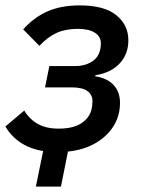

<svg xmlns="http://www.w3.org/2000/svg" viewBox="-24 -552 533 712"><path d="M109 140 136 8Q87 0 52 -23.5Q17 -47 -4 -83L66 -142Q86 -109 117 -92Q148 -75 193 -75Q247 -75 277 -94.5Q307 -114 315 -145Q317 -153 318 -162Q319 -171 319 -177Q319 -200 300.5 -214Q282 -228 241 -228H143L159 -307H256Q289 -307 314.5 -322Q340 -337 347 -366Q349 -374 349.5 -381Q350 -388 350 -392Q350 -416 328 -430.5Q306 -445 264 -445Q219 -445 186 -430Q153 -415 122 -382L62 -443Q101 -487 151.5 -509.5Q202 -532 272 -532Q363 -532 407.5 -495.5Q452 -459 452 -403Q452 -351 419.5 -316.5Q387 -282 330 -273L329 -269Q372 -263 396.5 -237.5Q421 -212 421 -171Q421 -122 396.5 -83.5Q372 -45 329 -20.5Q286 4 228 10L202 140Z"/></svg>

Font: IBM Plex Sans Medium
Style: Italic
Weight: 500
Italic angle: -11.31°
Designer: Mike Abbink, Paul van der Laan, Pieter van Rosmalen
Foundry: Bold Monday
Version: Version 3.201